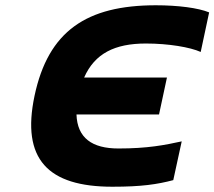

<svg xmlns="http://www.w3.org/2000/svg" viewBox="-20 -699 813 728"><path d="M741 -502 773 -652C732 -669 655 -679 571 -679C308 -679 163 -581 111 -336C60 -95 162 9 406 9C517 9 576 0 637 -16L669 -163C605 -149 540 -136 429 -136C329 -136 273 -176 270 -265H583L613 -405H299C339 -496 415 -534 533 -534C619 -534 701 -520 741 -502Z"/></svg>

Font: LT Wave Text Black Italic
Style: Regular
Weight: 900
Designer: Daniel Lyons
Version: Version 2.5 (Glyphs App)